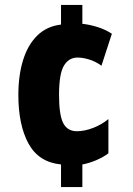

<svg xmlns="http://www.w3.org/2000/svg" viewBox="-20 -837 535 774"><path d="M312 -741Q341 -738 373 -728Q405 -718 431 -701L389 -572Q366 -589 340 -597Q314 -605 293 -605Q257 -605 237.5 -572Q218 -539 218 -454Q218 -373 235 -340.5Q252 -308 290 -308Q320 -308 354.5 -321Q389 -334 417 -357V-219Q396 -203 367.5 -191Q339 -179 312 -174V-83H226V-174Q136 -183 95 -258Q54 -333 54 -454Q54 -533 73 -594.5Q92 -656 130 -693.5Q168 -731 226 -738V-817H312Z"/></svg>

Font: Noto Sans Kannada UI ExtraCondensed Black
Style: Regular
Weight: 900
Width: 2
Designer: Jelle Bosma - Monotype Design Team
Foundry: Monotype Imaging Inc.
Version: Version 2.005; ttfautohint (v1.8.4.7-5d5b)